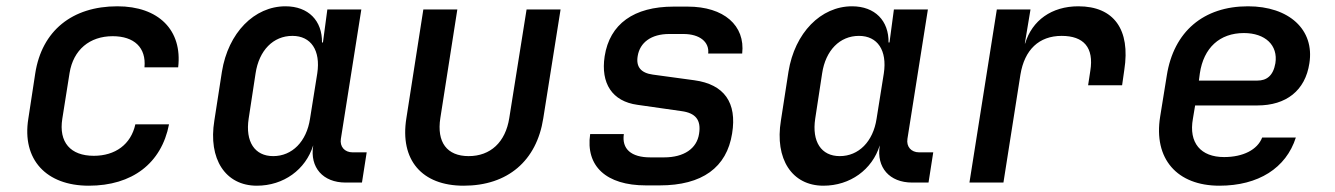

<svg xmlns="http://www.w3.org/2000/svg" viewBox="-20 -580 4240 610"><path d="M262 10C400 10 493 -61 517 -185H410C396 -121 346 -85 278 -85C204 -85 166 -128 178 -203L201 -348C213 -422 265 -465 338 -465C406 -465 445 -429 439 -366H546C560 -484 484 -560 353 -560C209 -560 113 -482 92 -347L70 -203C49 -73 127 10 262 10Z M796 10C881 10 951 -41 975 -118V-117C964 -48 1006 0 1078 0H1130L1145 -96H1100C1075 -96 1059 -114 1063 -139L1128 -550H1020L1006 -445H1003C1004 -514 960 -560 887 -560C788 -560 705 -476 685 -352L661 -197C641 -75 696 10 796 10ZM848 -84C789 -84 759 -130 770 -203L792 -347C803 -420 848 -466 909 -466C968 -466 999 -420 988 -347L965 -203C954 -130 908 -84 848 -84Z M1453 10C1593 10 1685 -69 1706 -204L1761 -550H1653L1598 -205C1586 -128 1538 -84 1469 -84C1400 -84 1367 -128 1379 -205L1433 -550H1325L1271 -204C1250 -72 1320 10 1453 10Z M2032 9H2076C2211 9 2289 -48 2306 -156C2322 -254 2281 -312 2186 -325L2054 -343C2017 -348 2000 -367 2006 -402C2013 -445 2049 -472 2106 -472H2151C2204 -472 2234 -446 2230 -410H2338C2348 -499 2280 -559 2165 -559H2120C1994 -559 1917 -504 1901 -401C1888 -315 1925 -258 2005 -247L2145 -227C2190 -221 2208 -199 2201 -155C2194 -108 2153 -80 2090 -80H2046C1985 -80 1955 -107 1962 -154H1855C1840 -52 1906 9 2032 9Z M2596 10C2681 10 2751 -41 2775 -118V-117C2764 -48 2806 0 2878 0H2930L2945 -96H2900C2875 -96 2859 -114 2863 -139L2928 -550H2820L2806 -445H2803C2804 -514 2760 -560 2687 -560C2588 -560 2505 -476 2485 -352L2461 -197C2441 -75 2496 10 2596 10ZM2648 -84C2589 -84 2559 -130 2570 -203L2592 -347C2603 -420 2648 -466 2709 -466C2768 -466 2799 -420 2788 -347L2765 -203C2754 -130 2708 -84 2648 -84Z M3060 0H3168L3222 -343C3235 -422 3281 -466 3353 -466C3423 -466 3456 -429 3444 -355L3437 -309H3545L3552 -358C3572 -486 3519 -560 3406 -560C3321 -560 3259 -515 3237 -442H3236L3254 -550H3147Z M3854 10C3978 10 4066 -46 4097 -143H3990C3975 -104 3929 -81 3869 -81C3795 -81 3756 -126 3770 -203L3777 -245H3975C4066 -245 4127 -292 4140 -379C4157 -486 4075 -560 3945 -560C3804 -560 3709 -480 3687 -340L3666 -210C3644 -75 3720 10 3854 10ZM3789 -324 3792 -347C3804 -428 3855 -475 3932 -475C4000 -475 4041 -436 4032 -379C4025 -339 4004 -324 3975 -324Z"/></svg>

Font: JetBrains Mono SemiBold
Style: Italic
Weight: 472
Italic angle: -9°
Monospace: yes
Designer: Philipp Nurullin, Konstantin Bulenkov
Foundry: JetBrains
Version: Version 2.305